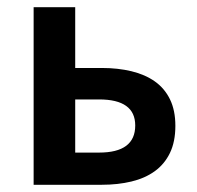

<svg xmlns="http://www.w3.org/2000/svg" viewBox="-20 -511 544 531"><path d="M73 0V-491H188V-323H262Q306 -323 343.5 -314Q381 -305 408 -286Q435 -267 450 -236.5Q465 -206 465 -163Q465 -119 450 -88Q435 -57 408 -37.5Q381 -18 343.5 -9Q306 0 262 0ZM188 -89H254Q354 -89 354 -164Q354 -236 254 -236H188Z"/></svg>

Font: CV Source Sans Light
Style: Bold
Weight: 600
Designer: Paul D. Hunt
Foundry: Adobe Systems Incorporated
Version: Version 3.001